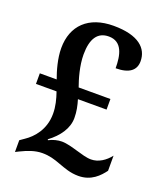

<svg xmlns="http://www.w3.org/2000/svg" viewBox="-135 -817 793 920"><g transform="rotate(20 261.0 -357.0)"><path d="M372 10C438 10 475 -31 498 -62V-139C474 -108 440 -85 402 -85C378 -85 351 -94 326 -101C298 -109 268 -118 243 -118C222 -118 198 -112 177 -101L175 -105C226 -143 260 -191 260 -244C260 -277 254 -305 245 -335H391V-389H229C216 -425 197 -488 197 -546C197 -626 225 -668 282 -668C351 -668 364 -602 364 -536C434 -536 465 -563 465 -608C465 -673 415 -724 286 -724C159 -724 86 -653 86 -538C86 -485 103 -427 117 -389H31V-335H136C148 -300 157 -266 157 -228C157 -147 110 -96 71 -70L48 -54V6L66 -3C101 -20 136 -34 174 -34C210 -34 236 -26 268 -14C299 -3 330 10 372 10Z"/></g></svg>

Font: Noto Serif Devanagari SemiCondensed SemiBold
Style: Regular
Weight: 600
Width: 4
Designer: Universal Thirst, Indian Type Foundry and the Monotype Design Team
Foundry: Monotype Imaging Inc.
Version: Version 2.004